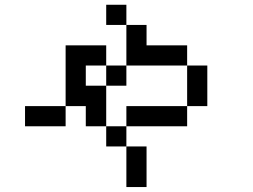

<svg xmlns="http://www.w3.org/2000/svg" viewBox="-20 -629 1040 790"><path d="M417 -526.4V-609.4H500V-526.4ZM83 -109.4V-192.4H250V-109.4ZM750 -359.4H500V-526.4H583V-442.4H750ZM750 -359.4H833V-192.4H750ZM500 -26.4H417V-109.4H333V-192.4H250V-442.4H417V-359.4H333V-276.4H417V-109.4H500ZM500 -26.4H583V140.6H500ZM750 -192.4V-109.4H500V-192.4ZM417 -276.4V-359.4H500V-276.4Z"/></svg>

Font: KH Dot kagurazaka 12
Style: Regular
Weight: 400
Designer: Original version for X68000 by Keitarou Hiraki (http://hp.vector.co.jp/authors/VA000874/) / TrueType conversion by Homem
Version: Version 1.00.20150527